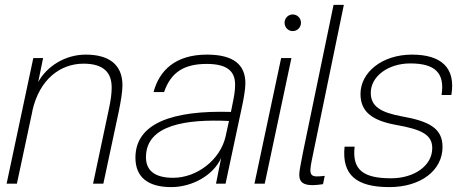

<svg xmlns="http://www.w3.org/2000/svg" viewBox="-20 -750 1900 784"><path d="M156 -513H116L7 0H49L112 -295V-297C141 -427 227 -490 321 -490C405 -490 436 -452 436 -393C436 -369 433 -343 424 -302L360 0H402L465 -295C474 -339 480 -377 480 -402C480 -487 424 -527 330 -527C246 -527 171 -479 136 -415Z M825 -527C695 -527 630 -461 607 -374H650C678 -456 733 -489 824 -489C913 -489 940 -455 940 -404C940 -379 936 -357 930 -328L923 -293C684 -300 533 -247 533 -106C533 -26 585 14 679 14C765 14 851 -34 883 -105L862 0H901L968 -314C975 -346 982 -386 982 -410C982 -484 936 -527 825 -527ZM576 -108C576 -242 744 -264 915 -256L901 -192C879 -97 784 -24 687 -24C609 -24 576 -56 576 -108Z M1170 -513H1128L1019 0H1061ZM1142 -657C1142 -638 1157 -623 1175 -623C1194 -623 1209 -638 1209 -657C1209 -676 1194 -691 1175 -691C1157 -691 1142 -676 1142 -657Z M1254 -100 1384 -730H1342L1218 -132C1208 -80 1202 -53 1202 -36C1202 -6 1219 6 1257 6C1270 6 1285 4 1299 2L1306 -32C1247 -25 1239 -29 1254 -100Z M1662 -527C1542 -527 1452 -456 1452 -366C1452 -291 1504 -257 1597 -240C1706 -221 1745 -198 1745 -145C1745 -73 1671 -22 1577 -22C1465 -22 1417 -55 1428 -151H1387C1375 -35 1436 14 1570 14C1698 14 1787 -54 1787 -150C1787 -226 1733 -255 1620 -275C1535 -291 1494 -315 1494 -371C1494 -439 1566 -491 1655 -491C1757 -491 1797 -452 1783 -362H1823C1842 -474 1781 -527 1662 -527Z"/></svg>

Font: Nacelle UltraLight
Style: Italic
Weight: 200
Italic angle: -12°
Designer: Sora Sagano
Foundry: Sora Sagano
Version: Version 1.000;FEAKit 1.0